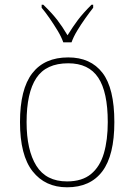

<svg xmlns="http://www.w3.org/2000/svg" viewBox="-20 -786 571 816"><path d="M265 10Q172 10 118.5 -58Q65 -126 65 -267Q65 -407 117 -474.5Q169 -542 270 -542Q365 -542 415.5 -476.5Q466 -411 466 -267Q466 -126 415 -58Q364 10 265 10ZM265 -15Q329 -15 367 -46.5Q405 -78 421.5 -134.5Q438 -191 438 -267Q438 -395 397.5 -456Q357 -517 270 -517Q176 -517 134.5 -454.5Q93 -392 93 -267Q93 -148 134.5 -81.5Q176 -15 265 -15ZM249 -606Q241 -629 225 -655.5Q209 -682 191 -708Q173 -734 157 -753V-766H164Q202 -729 223.5 -701Q245 -673 267 -636Q290 -673 311 -701Q332 -729 369 -766H376V-753Q361 -734 342.5 -708Q324 -682 308 -655.5Q292 -629 284 -606Z"/></svg>

Font: Noto Serif Thin
Style: Regular
Weight: 100
Designer: Monotype Design Team
Foundry: Monotype Imaging Inc.
Version: Version 2.015